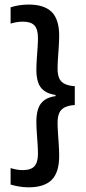

<svg xmlns="http://www.w3.org/2000/svg" viewBox="-20 -697 379 842"><path d="M26.5 -593.5V-665Q43.5 -670.5 63.8 -673.8Q84 -677 105.5 -677Q174 -677 206.8 -644.5Q239.5 -612 239.5 -540Q239.5 -520.5 237.8 -493.5Q236 -466.5 234.2 -440.2Q232.5 -414 232.5 -395.5Q232.5 -371.5 239.2 -355Q246 -338.5 262.5 -329.8Q279 -321 308 -319V-236.5Q279 -234.5 262.5 -225.5Q246 -216.5 239.2 -200Q232.5 -183.5 232.5 -159Q232.5 -141 234.2 -114.5Q236 -88 237.8 -60.8Q239.5 -33.5 239.5 -13Q239.5 59 206.8 91.8Q174 124.5 105.5 124.5Q84 124.5 63.8 121Q43.5 117.5 26.5 112.5V40Q37.5 43.5 50.8 46.2Q64 49 79.5 49Q115.5 49 131 32Q146.5 15 146.5 -23Q146.5 -40.5 144.8 -66Q143 -91.5 141.2 -118Q139.5 -144.5 139.5 -164Q139.5 -195 147 -218.8Q154.5 -242.5 173.8 -257.2Q193 -272 227.5 -276L223.5 -271V-280.5Q191 -285.5 172.5 -299.8Q154 -314 146.8 -337Q139.5 -360 139.5 -390.5Q139.5 -410 141.2 -436.2Q143 -462.5 144.8 -488Q146.5 -513.5 146.5 -530.5Q146.5 -568.5 131.2 -585.2Q116 -602 80.5 -602Q65 -602 51.2 -599.5Q37.5 -597 26.5 -593.5Z"/></svg>

Font: Anek Devanagari Medium
Style: Regular
Weight: 500
Designer: Kailash Malviya (Devanagari) & Yesha Goshar (Latin)
Foundry: Ek Type
Version: Version 1.003